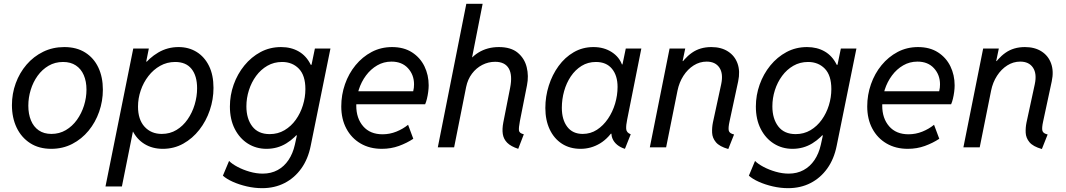

<svg xmlns="http://www.w3.org/2000/svg" viewBox="-20 -772 5587 1006"><path d="M248.5 7.8Q184.1 7.8 137.9 -22Q91.8 -51.8 67.1 -103.5Q42.5 -155.3 42.5 -221.2Q42.5 -281.2 62.5 -335.9Q82.5 -390.6 119.1 -433.3Q155.8 -476.1 206.1 -500.7Q256.3 -525.4 316.9 -525.4Q381.3 -525.4 426.5 -496.8Q471.7 -468.3 495.4 -418Q519 -367.7 519 -302.2Q519 -242.2 499.5 -186.5Q480 -130.9 444.1 -87.2Q408.2 -43.5 358.4 -17.8Q308.6 7.8 248.5 7.8ZM249.5 -70.3Q291 -70.3 325 -90.3Q358.9 -110.4 383.1 -144Q407.2 -177.7 420.2 -219Q433.1 -260.3 433.1 -302.2Q433.1 -345.7 418.9 -378.4Q404.8 -411.1 377.4 -429.2Q350.1 -447.3 310.5 -447.3Q268.1 -447.3 234.4 -427.5Q200.7 -407.7 177 -374.8Q153.3 -341.8 140.9 -301Q128.4 -260.3 128.4 -218.3Q128.4 -174.8 142.1 -141.4Q155.8 -107.9 182.9 -89.1Q210 -70.3 249.5 -70.3Z M532.7 205.1 678.2 -517.6H759.8L746.1 -449.2H762.2L731 -409.2L676.3 -137.7L690.9 -82H676.3L618.7 205.1ZM833 7.8Q778.8 7.8 737.8 -17.1Q696.8 -42 674.1 -88.1Q651.4 -134.3 651.4 -198.7Q651.4 -258.3 670.7 -316.4Q689.9 -374.5 725.6 -421.6Q761.2 -468.8 809.6 -497.1Q857.9 -525.4 915.5 -525.4Q968.8 -525.4 1010 -500Q1051.3 -474.6 1075 -426.8Q1098.6 -378.9 1098.6 -311.5Q1098.6 -251.5 1079.3 -194.6Q1060.1 -137.7 1024.4 -92Q988.8 -46.4 940.2 -19.3Q891.6 7.8 833 7.8ZM827.6 -70.3Q870.6 -70.3 904.8 -91.1Q939 -111.8 963.1 -146.7Q987.3 -181.6 1000 -224.1Q1012.7 -266.6 1012.7 -309.6Q1012.7 -374.5 983.6 -410.9Q954.6 -447.3 897.9 -447.3Q855 -447.3 819.3 -427.2Q783.7 -407.2 757.6 -373.5Q731.4 -339.8 717.3 -298.1Q703.1 -256.3 703.1 -213.4Q703.1 -145.5 737.5 -107.9Q772 -70.3 827.6 -70.3Z M1353.5 213.9Q1313.5 213.9 1273.2 204.6Q1232.9 195.3 1199.7 180.4Q1166.5 165.5 1147.9 148.4L1180.2 71.3Q1196.3 87.4 1224.9 102.5Q1253.4 117.7 1288.3 127.7Q1323.2 137.7 1356.4 137.7Q1400.4 137.7 1434.6 119.1Q1468.8 100.6 1491.7 66.4Q1514.6 32.2 1524.9 -13.7L1535.6 -62.5H1519L1549.3 -122.1L1602.1 -381.8L1586.9 -432.6H1612.3L1629.9 -517.6H1711.4L1607.9 -7.8Q1594.2 61 1558.8 110.6Q1523.4 160.2 1471.2 187Q1418.9 213.9 1353.5 213.9ZM1376.5 7.8Q1322.3 7.8 1278.8 -19.5Q1235.4 -46.9 1210 -96.7Q1184.6 -146.5 1184.6 -213.9Q1184.6 -272.9 1204.3 -328.6Q1224.1 -384.3 1260.3 -428.7Q1296.4 -473.1 1345.2 -499.3Q1394 -525.4 1452.6 -525.4Q1505.4 -525.4 1545.2 -502.4Q1585 -479.5 1607.4 -434.1Q1629.9 -388.7 1629.9 -321.3Q1629.9 -261.2 1611.8 -202.9Q1593.8 -144.5 1560.3 -96.9Q1526.9 -49.3 1480.2 -20.8Q1433.6 7.8 1376.5 7.8ZM1393.1 -69.3Q1436 -69.3 1470.7 -89.8Q1505.4 -110.4 1529.8 -144.5Q1554.2 -178.7 1567.1 -220.5Q1580.1 -262.2 1580.1 -305.2Q1580.1 -377 1545.9 -412.1Q1511.7 -447.3 1458 -447.3Q1415.5 -447.3 1381.1 -427.5Q1346.7 -407.7 1322 -374.3Q1297.4 -340.8 1284.2 -299.3Q1271 -257.8 1271 -214.8Q1271 -149.9 1302 -109.6Q1333 -69.3 1393.1 -69.3Z M1980.5 7.8Q1917 7.8 1869.1 -20.3Q1821.3 -48.3 1794.7 -98.4Q1768.1 -148.4 1768.1 -214.4Q1768.1 -274.9 1787.6 -330.8Q1807.1 -386.7 1843 -430.4Q1878.9 -474.1 1927.5 -499.8Q1976.1 -525.4 2034.2 -525.4Q2095.7 -525.4 2138.7 -497.8Q2181.6 -470.2 2203.9 -424.6Q2226.1 -378.9 2226.1 -324.7Q2226.1 -309.1 2223.6 -290.5Q2221.2 -272 2217 -254.6Q2212.9 -237.3 2207.5 -225.6H1826.2L1837.9 -293.9H2145Q2147.5 -303.2 2148.4 -312.3Q2149.4 -321.3 2149.4 -330.1Q2149.4 -379.9 2117.7 -414.6Q2085.9 -449.2 2031.2 -449.2Q1990.2 -449.2 1956.3 -429.4Q1922.4 -409.7 1897.7 -376.5Q1873 -343.3 1859.9 -302.2Q1846.7 -261.2 1846.7 -218.3Q1846.7 -151.9 1883.1 -110.1Q1919.4 -68.4 1984.4 -68.4Q2022 -68.4 2056.6 -82.3Q2091.3 -96.2 2118.2 -118.2L2145.5 -44.9Q2111.8 -22.5 2070.1 -7.3Q2028.3 7.8 1980.5 7.8Z M2695.3 7.8Q2656.7 -4.9 2637.7 -23.9Q2618.7 -43 2614.5 -69.3Q2610.4 -95.7 2617.2 -130.9L2652.8 -311.5Q2666 -378.4 2645.8 -413.3Q2625.5 -448.2 2574.2 -448.2Q2538.6 -448.2 2506.8 -431.9Q2475.1 -415.5 2452.9 -386Q2430.7 -356.4 2422.4 -316.4L2359.4 0H2273.9L2423.3 -752H2508.8L2453.6 -471.7H2464.4L2414.6 -415Q2439.5 -467.3 2486.3 -496.3Q2533.2 -525.4 2593.8 -525.4Q2657.2 -525.4 2692.9 -495.6Q2728.5 -465.8 2739.7 -419.9Q2751 -374 2741.2 -325.2L2704.1 -137.7Q2697.3 -102.5 2699.2 -88.1Q2701.2 -73.7 2724.6 -68.4Z M3022 7.8Q2965.8 7.8 2924.3 -19Q2882.8 -45.9 2860.1 -94.2Q2837.4 -142.6 2837.4 -206.1Q2837.4 -266.6 2855.5 -323.5Q2873.5 -380.4 2906.7 -426Q2939.9 -471.7 2986.3 -498.5Q3032.7 -525.4 3089.4 -525.4Q3144.5 -525.4 3185.3 -499Q3226.1 -472.7 3240.7 -428.7L3214.4 -434.6H3275.9L3237.3 -414.1L3258.8 -517.6H3340.3L3266.1 -145.5Q3259.8 -115.7 3261 -96.4Q3262.2 -77.1 3284.7 -68.4L3254.4 7.8Q3230.5 0.5 3213.6 -13.4Q3196.8 -27.3 3189 -46.1Q3181.2 -64.9 3185.1 -85.9L3219.2 -71.3H3147L3205.6 -108.4Q3171.4 -49.3 3124.3 -20.8Q3077.1 7.8 3022 7.8ZM3033.2 -70.3Q3074.2 -70.3 3107.7 -92Q3141.1 -113.8 3165.5 -149.7Q3189.9 -185.5 3202.9 -229.2Q3215.8 -272.9 3215.8 -316.4Q3215.8 -376 3186.5 -411.6Q3157.2 -447.3 3102.5 -447.3Q3060.5 -447.3 3027.3 -426.8Q2994.1 -406.2 2970.9 -371.8Q2947.8 -337.4 2935.8 -294.7Q2923.8 -252 2923.8 -207Q2923.8 -145 2952.1 -107.7Q2980.5 -70.3 3033.2 -70.3Z M3795.9 8.8Q3749.5 -4.4 3731 -26.9Q3712.4 -49.3 3711.2 -76.4Q3710 -103.5 3715.3 -129.9L3758.8 -331.1Q3770.5 -386.2 3749.3 -417.7Q3728 -449.2 3682.6 -449.2Q3646 -449.2 3614.5 -429.2Q3583 -409.2 3560.8 -374.8Q3538.6 -340.3 3529.8 -296.9L3470.2 0H3384.8L3488.3 -517.6H3570.3L3556.6 -452.1H3573.2L3531.2 -412.1Q3563 -465.8 3605.5 -495.6Q3647.9 -525.4 3707 -525.4Q3758.8 -525.4 3794.4 -502.4Q3830.1 -479.5 3844.5 -439Q3858.9 -398.4 3847.7 -345.7L3802.7 -136.7Q3794.9 -101.6 3798.6 -87.2Q3802.2 -72.8 3826.2 -67.4Z M4109.4 213.9Q4069.3 213.9 4029.1 204.6Q3988.8 195.3 3955.6 180.4Q3922.4 165.5 3903.8 148.4L3936 71.3Q3952.1 87.4 3980.7 102.5Q4009.3 117.7 4044.2 127.7Q4079.1 137.7 4112.3 137.7Q4156.2 137.7 4190.4 119.1Q4224.6 100.6 4247.6 66.4Q4270.5 32.2 4280.8 -13.7L4291.5 -62.5H4274.9L4305.2 -122.1L4357.9 -381.8L4342.8 -432.6H4368.2L4385.7 -517.6H4467.3L4363.8 -7.8Q4350.1 61 4314.7 110.6Q4279.3 160.2 4227.1 187Q4174.8 213.9 4109.4 213.9ZM4132.3 7.8Q4078.1 7.8 4034.7 -19.5Q3991.2 -46.9 3965.8 -96.7Q3940.4 -146.5 3940.4 -213.9Q3940.4 -272.9 3960.2 -328.6Q3980 -384.3 4016.1 -428.7Q4052.2 -473.1 4101.1 -499.3Q4149.9 -525.4 4208.5 -525.4Q4261.2 -525.4 4301 -502.4Q4340.8 -479.5 4363.3 -434.1Q4385.7 -388.7 4385.7 -321.3Q4385.7 -261.2 4367.7 -202.9Q4349.6 -144.5 4316.2 -96.9Q4282.7 -49.3 4236.1 -20.8Q4189.5 7.8 4132.3 7.8ZM4148.9 -69.3Q4191.9 -69.3 4226.6 -89.8Q4261.2 -110.4 4285.6 -144.5Q4310.1 -178.7 4323 -220.5Q4335.9 -262.2 4335.9 -305.2Q4335.9 -377 4301.8 -412.1Q4267.6 -447.3 4213.9 -447.3Q4171.4 -447.3 4137 -427.5Q4102.5 -407.7 4077.9 -374.3Q4053.2 -340.8 4040 -299.3Q4026.9 -257.8 4026.9 -214.8Q4026.9 -149.9 4057.9 -109.6Q4088.9 -69.3 4148.9 -69.3Z M4736.3 7.8Q4672.9 7.8 4625 -20.3Q4577.1 -48.3 4550.5 -98.4Q4523.9 -148.4 4523.9 -214.4Q4523.9 -274.9 4543.5 -330.8Q4563 -386.7 4598.9 -430.4Q4634.8 -474.1 4683.3 -499.8Q4731.9 -525.4 4790 -525.4Q4851.6 -525.4 4894.5 -497.8Q4937.5 -470.2 4959.7 -424.6Q4981.9 -378.9 4981.9 -324.7Q4981.9 -309.1 4979.5 -290.5Q4977.1 -272 4972.9 -254.6Q4968.8 -237.3 4963.4 -225.6H4582L4593.8 -293.9H4900.9Q4903.3 -303.2 4904.3 -312.3Q4905.3 -321.3 4905.3 -330.1Q4905.3 -379.9 4873.5 -414.6Q4841.8 -449.2 4787.1 -449.2Q4746.1 -449.2 4712.2 -429.4Q4678.2 -409.7 4653.6 -376.5Q4628.9 -343.3 4615.7 -302.2Q4602.5 -261.2 4602.5 -218.3Q4602.5 -151.9 4638.9 -110.1Q4675.3 -68.4 4740.2 -68.4Q4777.8 -68.4 4812.5 -82.3Q4847.2 -96.2 4874 -118.2L4901.4 -44.9Q4867.7 -22.5 4825.9 -7.3Q4784.2 7.8 4736.3 7.8Z M5439 8.8Q5392.6 -4.4 5374 -26.9Q5355.5 -49.3 5354.2 -76.4Q5353 -103.5 5358.4 -129.9L5401.9 -331.1Q5413.6 -386.2 5392.3 -417.7Q5371.1 -449.2 5325.7 -449.2Q5289.1 -449.2 5257.6 -429.2Q5226.1 -409.2 5203.9 -374.8Q5181.6 -340.3 5172.9 -296.9L5113.3 0H5027.8L5131.3 -517.6H5213.4L5199.7 -452.1H5216.3L5174.3 -412.1Q5206.1 -465.8 5248.5 -495.6Q5291 -525.4 5350.1 -525.4Q5401.9 -525.4 5437.5 -502.4Q5473.1 -479.5 5487.5 -439Q5502 -398.4 5490.7 -345.7L5445.8 -136.7Q5438 -101.6 5441.7 -87.2Q5445.3 -72.8 5469.2 -67.4Z"/></svg>

Font: Reddit Sans
Style: Italic
Weight: 400
Italic angle: -11.25°
Designer: Stephen Hutchings
Version: Version 1.013